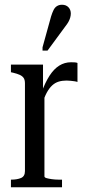

<svg xmlns="http://www.w3.org/2000/svg" viewBox="-20 -788 365 808"><path d="M306 -523V-443Q301 -445 293.5 -446Q286 -447 277.5 -448Q269 -449 260 -449Q242 -449 227 -444.5Q212 -440 199.5 -428.5Q187 -417 176.5 -397.5Q166 -378 157 -347L154 -397Q170 -441 188.5 -469.5Q207 -498 229.5 -512Q252 -526 279 -526Q288 -526 295 -525.5Q302 -525 306 -523ZM26 0V-32H27Q52 -32 68.5 -39Q85 -46 85 -68V-437Q85 -452 79.5 -460Q74 -468 63 -473Q52 -478 35 -482L26 -484V-516H161V-398L167 -405V-46Q167 -41 175.5 -38.5Q184 -36 198 -34Q212 -32 226 -32H241V0ZM195 -719Q200 -735 205.5 -746Q211 -757 220 -762.5Q229 -768 241 -768Q258 -768 268 -757.5Q278 -747 278 -731Q278 -723 275.5 -714Q273 -705 268 -696Q263 -687 255 -677L180 -575H159V-589Z"/></svg>

Font: Roboto Serif 120pt ExtraCondensed
Style: Regular
Weight: 400
Width: 2
Designer: Greg Gazdowicz
Foundry: Commercial Type
Version: Version 1.008